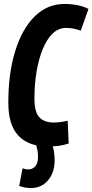

<svg xmlns="http://www.w3.org/2000/svg" viewBox="-20 -730 467 970"><path d="M222 10Q125 10 73.5 -44Q22 -98 22 -211Q22 -360 57 -472.5Q92 -585 155.5 -647.5Q219 -710 306 -710Q339 -710 370.5 -704Q402 -698 427 -685L388 -575Q369 -582 351 -585.5Q333 -589 313 -589Q276 -589 246.5 -561Q217 -533 196.5 -483.5Q176 -434 165 -370Q154 -306 154 -233Q154 -163 179 -137Q204 -111 252 -111Q269 -111 287 -113.5Q305 -116 322 -120L327 -5Q303 3 277.5 6.5Q252 10 222 10ZM77 209 94 120Q109 126 122 126Q144 126 158 110.5Q172 95 172 62Q172 43 169 27.5Q166 12 159 -5L241 -6Q249 13 252.5 35Q256 57 256 80Q256 141 223 180.5Q190 220 136 220Q104 220 77 209Z"/></svg>

Font: Georama Condensed
Style: Bold Italic
Weight: 700
Width: 3
Italic angle: -9°
Designer: Jean-Baptiste Levee
Foundry: Production Type
Version: Version 1.000